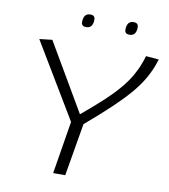

<svg xmlns="http://www.w3.org/2000/svg" viewBox="-94 -955 909 1034"><g transform="rotate(10 360.5 -438.0)"><path d="M267 0 314 -288 68 -698 138 -706 354 -337Q425 -396 473.5 -441.5Q522 -487 553 -524.5Q584 -562 603.5 -596Q623 -630 636 -665Q640 -676 643.5 -686Q647 -696 650 -707L721 -701Q718 -691 714 -681Q710 -671 707 -661Q692 -623 669.5 -585Q647 -547 610 -504Q573 -461 517.5 -408.5Q462 -356 382 -288L333 0ZM542 -805Q515 -805 516 -830Q517 -876 553 -876Q580 -876 579 -850Q578 -805 542 -805ZM305 -805Q278 -805 279 -830Q280 -876 317 -876Q343 -876 342 -850Q341 -805 305 -805Z"/></g></svg>

Font: Georama Expanded Light
Style: Italic
Weight: 300
Width: 7
Italic angle: -9°
Designer: Jean-Baptiste Levee
Foundry: Production Type
Version: Version 1.000